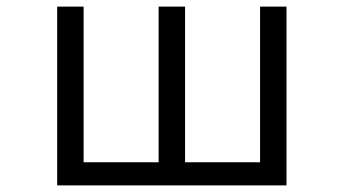

<svg xmlns="http://www.w3.org/2000/svg" viewBox="-20 -561 1040 581"><path d="M847 0H153V-541H233V-70H460V-541H540V-70H767V-541H847Z"/></svg>

Font: IBM Plex Sans JP
Style: Regular
Weight: 400
Designer: Mike Abbink; Paul van der Laan; Pieter van Rosmalen; Wujin Sim; Yejin Wi; Jinhee Kim; Boomi Park; Yona Kim; Kichan Ma
Foundry: Sandoll Inc.
Version: Version 1.001